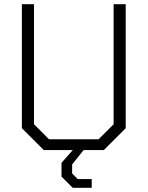

<svg xmlns="http://www.w3.org/2000/svg" viewBox="-20 -720 708 921"><path d="M85 -105V-700H143V-124L215 -52H453L525 -124V-700H583V-105L478 0H190ZM275 127V61L329 0H381L326 69V112L353 139H420V181H329Z"/></svg>

Font: Chakra Petch Light
Style: Regular
Weight: 300
Designer: Katatrad Aksorn Co.,Ltd.
Foundry: Cadson Demak Co.,Ltd.
Version: Version 1.000; ttfautohint (v1.6)